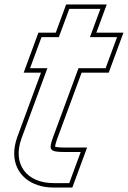

<svg xmlns="http://www.w3.org/2000/svg" viewBox="-20 -774 576 864"><path d="M333.2 -467 217.1 -152C198.1 -98 204.2 -90 273.2 -90H343.2L291.6 50H221.6C100.6 50 34.5 -34 76.7 -151L77.1 -152L193.2 -467H185.2H115.2L166.8 -607H236.8H244.8L265.9 -664L291.7 -734H431.7L405.9 -664L384.8 -607H436.8H506.8L455.2 -467H385.2ZM347.2 -447H469.2L535.5 -627H413.5L460.4 -754H277.7L230.9 -627H152.9L86.5 -447H164.5L57.9 -157.9C48.6 -131.9 44 -107.3 43.9 -83.9C43.8 9.7 117.6 70 221.6 70H305.5L371.9 -110H273.2C247.4 -110 231.9 -112.2 227.8 -113.8C227.7 -117.9 230.2 -129.1 235.9 -145.2Z"/></svg>

Font: Nordica Plus
Style: NordicaClassicRgOblOl
Weight: 500
Version: Version 1.01